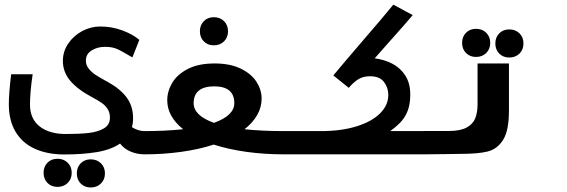

<svg xmlns="http://www.w3.org/2000/svg" viewBox="-20 -664 2440 826"><path d="M18 -216Q18 -261.5 28 -344.5H120.5Q109 -267.5 109 -214Q109 -153 150.5 -120.2Q192 -87.5 263 -87.5Q320.5 -87.5 360 -91.8Q399.5 -96 426.2 -111.2Q453 -126.5 453 -157.5Q453 -179 443.5 -194.2Q434 -209.5 418.2 -220.8Q402.5 -232 375 -246.5Q314 -279 282.2 -316.5Q250.5 -354 250.5 -402Q250.5 -442.5 273.5 -476.5Q296.5 -510.5 333.5 -530.2Q370.5 -550 411 -550Q460.5 -550 505.5 -533.5Q550.5 -517 579.5 -492.5L549.5 -417L527 -430Q502.5 -444.5 490 -450.5Q477.5 -456.5 464 -459.5Q450.5 -462.5 431 -462.5Q399.5 -462.5 374.5 -447.2Q349.5 -432 349.5 -403Q349.5 -384.5 361.2 -369.2Q373 -354 390 -342.8Q407 -331.5 433.5 -317L444.5 -311Q497 -282 524.8 -244.8Q552.5 -207.5 552.5 -155.5Q552.5 -133.5 547.5 -117Q574.5 -100 601.5 -100V0Q570.5 0 542.2 -11.8Q514 -23.5 496.5 -46.5Q457 -19.5 395.8 -9.5Q334.5 0.5 257.5 0.5Q183.5 0.5 129.8 -24Q76 -48.5 47 -97Q18 -145.5 18 -216ZM167.5 79.5Q167.5 53 184.2 36Q201 19 227.5 19Q254 19 271.2 36Q288.5 53 288.5 79.5Q288.5 106 271.2 123Q254 140 227.5 140Q201 140 184.2 123Q167.5 106 167.5 79.5ZM310.5 82Q310.5 55.5 327.2 38.5Q344 21.5 370.5 21.5Q397 21.5 414.2 38.5Q431.5 55.5 431.5 82Q431.5 108.5 414.2 125.5Q397 142.5 370.5 142.5Q344 142.5 327.2 125.5Q310.5 108.5 310.5 82Z M768 -108Q699.5 -163 699.5 -232.5Q699.5 -271.5 721 -307.8Q742.5 -344 788.2 -367.5Q834 -391 903 -391Q970.5 -391 1016.2 -368.5Q1062 -346 1083.8 -311.5Q1105.5 -277 1105.5 -240Q1105.5 -202.5 1086.5 -169.2Q1067.5 -136 1032 -108Q1108 -100 1201.5 -100V0Q1116.5 0 1039.5 -10.8Q962.5 -21.5 899.5 -42Q837 -21.5 760.2 -10.8Q683.5 0 598.5 0V-100Q691 -100 768 -108ZM900.5 -135.5Q945 -151.5 966.5 -172.8Q988 -194 988 -220Q988 -292.5 901.5 -292.5Q857.5 -292.5 835.2 -274Q813 -255.5 813 -220Q813 -194 834.5 -172.8Q856 -151.5 900.5 -135.5ZM840 -529.5Q840 -556 856.8 -573Q873.5 -590 900 -590Q926.5 -590 943.8 -573Q961 -556 961 -529.5Q961 -503 943.8 -486Q926.5 -469 900 -469Q873.5 -469 856.8 -486Q840 -503 840 -529.5Z M1198.5 -100H1360.5Q1447.5 -100 1513.2 -120.2Q1579 -140.5 1614.8 -176Q1650.5 -211.5 1650.5 -255.5Q1650.5 -287 1631.8 -311.5Q1613 -336 1572 -336Q1541 -336 1520 -322.2Q1499 -308.5 1480.5 -286L1414 -339.5Q1459.5 -394.5 1546 -495Q1630 -592 1672 -644L1755.5 -599Q1715.5 -551.5 1655.5 -485L1592 -413Q1633 -408 1667.8 -390Q1702.5 -372 1723.8 -338.8Q1745 -305.5 1745 -257.5Q1745 -220.5 1736 -193.2Q1727 -166 1708.5 -144.2Q1690 -122.5 1658.5 -100H1801.5V0H1198.5Z M1801.5 -100.5H1911.5Q1960 -100.5 1987.2 -115.2Q2014.5 -130 2024.5 -155Q2034.5 -180 2034.5 -216V-391H2169.5V-187.5Q2169.5 -102.5 2144.5 -62.5Q2119.5 -22.5 2078 -12.2Q2036.5 -2 1962.5 -2L1893.5 -1L1801.5 0ZM1968 -479.5Q1968 -506 1984.8 -523Q2001.5 -540 2028 -540Q2054.5 -540 2071.8 -523Q2089 -506 2089 -479.5Q2089 -453 2071.8 -436Q2054.5 -419 2028 -419Q2001.5 -419 1984.8 -436Q1968 -453 1968 -479.5ZM2111 -477Q2111 -503.5 2127.8 -520.5Q2144.5 -537.5 2171 -537.5Q2197.5 -537.5 2214.8 -520.5Q2232 -503.5 2232 -477Q2232 -450.5 2214.8 -433.5Q2197.5 -416.5 2171 -416.5Q2144.5 -416.5 2127.8 -433.5Q2111 -450.5 2111 -477Z"/></svg>

Font: JuliaMono
Style: Bold
Weight: 700
Monospace: yes
Designer: cormullion
Foundry: corm
Version: Version 0.055; ttfautohint (v1.8.4)